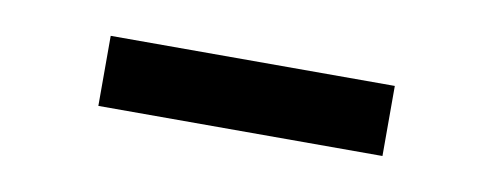

<svg xmlns="http://www.w3.org/2000/svg" viewBox="-26 -356 507 197"><g transform="rotate(10 227.5 -257.5)"><path d="M79 -221H375V-294H79Z"/></g></svg>

Font: Meta Space
Style: Regular
Weight: 400
Designer: Meta Pool / Florian Karsten
Foundry: Meta Pool / Florian Karsten
Version: Version 2.000;Glyphs 3.1.1 (3137)